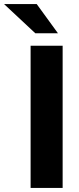

<svg xmlns="http://www.w3.org/2000/svg" viewBox="-91 -921 386 941"><path d="M59 -697H216V0H59ZM-71 -901H89L193 -758H82Z"/></svg>

Font: Hanken Grotesk Black
Style: Regular
Weight: 900
Designer: Alfredo Marco Pradil
Foundry: Hanken Design Co.
Version: Version 3.014